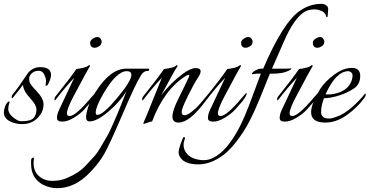

<svg xmlns="http://www.w3.org/2000/svg" viewBox="-20 -631 1927 1001"><path d="M220 -184Q216 -184 218 -191Q220 -198 220 -209.5Q220 -221 214 -235Q204 -262 181.5 -262Q159 -262 145.5 -248.5Q132 -235 132 -224Q132 -213 133.5 -205.5Q135 -198 145 -185Q155 -172 169 -158Q207 -118 207 -87.5Q207 -57 191 -34Q157 16 95 16Q63 16 35 3Q0 -13 0 -46Q0 -57 6 -74.5Q12 -92 23 -101Q29 -104 30 -99Q23 -78 23 -64Q23 -33 66 -7Q78 1 92 1Q141 1 155.5 -16.5Q170 -34 170 -59Q170 -84 138 -118Q100 -160 100 -189Q88 -172 50 -125Q42 -114 41 -123Q40 -132 49 -143Q66 -161 127 -252Q153 -281 189 -281Q245 -281 246 -242Q246 -222 232 -194Q227 -184 220 -184Z M277 -16Q277 -34 287 -56Q294 -72 367 -226Q314 -169 271 -112Q264 -102 264 -114Q264 -122 269 -128Q340 -216 378 -271Q428 -278 438 -287Q448 -296 449 -288Q449 -284 444.5 -278.5Q440 -273 363 -128Q329 -64 329 -40Q329 -26 343 -26Q374 -26 455 -122L477 -147Q489 -135 418 -59Q399 -38 365.5 -17.5Q332 3 304.5 3Q277 3 277 -16ZM474 -382Q450 -382 450 -408Q450 -420 463.5 -429Q477 -438 487.5 -438Q498 -438 504 -429.5Q510 -421 510 -416Q510 -398 497 -390Q484 -382 474 -382Z M157 193 155 218Q155 263 183.5 287.5Q212 312 252.5 312Q293 312 325.5 298.5Q358 285 383 269Q408 253 431 228Q454 203 471 184.5Q488 166 508.5 130Q529 94 539.5 77Q550 60 569 16Q588 -28 593.5 -40.5Q599 -53 618 -101Q637 -149 639 -155Q606 -101 545.5 -49.5Q485 2 447 2Q429 2 429 -20V-27Q436 -83 476 -148Q554 -273 638 -273H753Q758 -273 758 -269Q758 -261 749 -261Q727 -261 713 -235Q686 -192 618.5 -34.5Q551 123 524 170.5Q497 218 452 265Q372 350 279 350Q239 350 204 332Q142 299 142 223V206Q142 191 155 191Q157 191 157 193ZM665 -241Q665 -260 640 -260Q615 -260 584 -231Q553 -202 516 -137.5Q479 -73 479 -44Q479 -32 488 -32Q517 -32 591 -120.5Q665 -209 665 -241Z M1026 -259Q1026 -246 1009.5 -222Q993 -198 960 -131.5Q927 -65 927 -47.5Q927 -30 941.5 -30Q956 -30 979.5 -48.5Q1003 -67 1021.5 -88Q1040 -109 1071 -147Q1073 -144 1073 -138Q1073 -132 1060 -115Q1009 -46 974 -19Q939 8 911 8Q879 8 879 -23.5Q879 -55 911.5 -119.5Q944 -184 964 -228Q974 -249 950 -236Q836 -165 773 2Q767 2 749.5 8.5Q732 15 729 15Q725 15 729.5 5.5Q734 -4 746.5 -34Q759 -64 777 -110Q812 -198 824 -226Q771 -169 728 -112Q721 -102 721 -114Q721 -122 726 -128Q797 -216 835 -271Q885 -278 893 -285Q901 -292 903 -292Q905 -292 905.5 -288Q906 -284 899.5 -276.5Q893 -269 821 -135Q869 -198 933 -246Q974 -276 1000 -276Q1026 -276 1026 -259Z M1064 -16Q1064 -34 1074 -56Q1081 -72 1154 -226Q1101 -169 1058 -112Q1051 -102 1051 -114Q1051 -122 1056 -128Q1127 -216 1165 -271Q1215 -278 1225 -287Q1235 -296 1236 -288Q1236 -284 1231.5 -278.5Q1227 -273 1150 -128Q1116 -64 1116 -40Q1116 -26 1130 -26Q1161 -26 1242 -122L1264 -147Q1276 -135 1205 -59Q1186 -38 1152.5 -17.5Q1119 3 1091.5 3Q1064 3 1064 -16ZM1261 -382Q1237 -382 1237 -408Q1237 -420 1250.5 -429Q1264 -438 1274.5 -438Q1285 -438 1291 -429.5Q1297 -421 1297 -416Q1297 -398 1284 -390Q1271 -382 1261 -382Z M1651 -576Q1636 -582 1621 -582Q1606 -582 1592 -579Q1540 -568 1486 -469Q1472 -444 1398 -273H1470Q1490 -273 1499 -275Q1499 -268 1484 -262Q1456 -247 1401 -247Q1394 -247 1387 -247Q1328 -99 1307 -53.5Q1286 -8 1267 26Q1248 60 1219.5 98Q1191 136 1161.5 163Q1132 190 1093 208Q1054 226 1014 226Q931 226 913 176Q911 169 911 164.5Q911 160 912 154.5Q913 149 914 144.5Q915 140 918 131Q921 122 922 118.5Q923 115 927.5 104Q932 93 933.5 89Q935 85 938.5 84Q942 83 944 86Q946 89 941.5 99.5Q937 110 937 124Q937 138 942 150Q962 198 1034 204Q1038 204 1043 204Q1070 204 1095 190Q1163 155 1225 39Q1255 -17 1291 -115.5Q1327 -214 1340 -247H1317Q1316 -247 1295 -244L1293 -245Q1295 -255 1312 -264Q1329 -273 1340 -273H1352Q1457 -517 1544 -575Q1595 -611 1657 -611Q1670 -611 1681 -603Q1692 -595 1691 -581L1688 -545Q1688 -543 1685 -542Q1682 -541 1681 -543Q1677 -567 1651 -576Z M1438 -16Q1438 -34 1448 -56Q1455 -72 1528 -226Q1475 -169 1432 -112Q1425 -102 1425 -114Q1425 -122 1430 -128Q1501 -216 1539 -271Q1589 -278 1599 -287Q1609 -296 1610 -288Q1610 -284 1605.5 -278.5Q1601 -273 1524 -128Q1490 -64 1490 -40Q1490 -26 1504 -26Q1535 -26 1616 -122L1638 -147Q1650 -135 1579 -59Q1560 -38 1526.5 -17.5Q1493 3 1465.5 3Q1438 3 1438 -16ZM1635 -382Q1611 -382 1611 -408Q1611 -420 1624.5 -429Q1638 -438 1648.5 -438Q1659 -438 1665 -429.5Q1671 -421 1671 -416Q1671 -398 1658 -390Q1645 -382 1635 -382Z M1669 -119Q1654 -80 1654 -46.5Q1654 -13 1695 -13Q1710 -13 1734 -22Q1773 -35 1815 -72Q1857 -109 1884 -144Q1887 -141 1887 -136Q1887 -131 1880 -121Q1843 -70 1788 -31Q1733 8 1676 8Q1602 8 1602 -46Q1602 -89 1648 -165Q1674 -206 1722 -241.5Q1770 -277 1814 -277Q1858 -277 1858 -235Q1858 -191 1823.5 -168.5Q1789 -146 1745.5 -132.5Q1702 -119 1669 -119ZM1677 -139Q1683 -139 1699.5 -139Q1716 -139 1739 -146Q1796 -163 1813 -210Q1818 -224 1818 -236.5Q1818 -249 1810 -254.5Q1802 -260 1796 -260Q1731 -259 1677 -139Z"/></svg>

Font: Italianno
Style: Regular
Weight: 400
Designer: Robert E. Leuschke
Foundry: Robert E. Leuschke
Version: Version 1.003